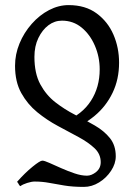

<svg xmlns="http://www.w3.org/2000/svg" viewBox="-20 -489 526 753"><path d="M146 141Q154 141 174 150Q194 159 220 170.5Q246 182 272.5 191Q299 200 321 200Q339 200 357 185.5Q375 171 375 147Q375 115 350.5 92Q326 69 288 48.5Q250 28 207 5Q164 -18 126 -49Q88 -80 63.5 -124Q39 -168 39 -231Q39 -276 56.5 -318.5Q74 -361 104.5 -395.5Q135 -430 172.5 -449.5Q210 -469 249 -469Q315 -469 359 -436.5Q403 -404 425 -353Q447 -302 447 -243Q447 -178 421.5 -125Q396 -72 351.5 -35Q307 2 250 24Q246 18 240 10Q234 2 234 -5Q234 -9 235 -13Q302 -40 336.5 -93.5Q371 -147 371 -217Q371 -266 352 -310Q333 -354 300 -381Q267 -408 223 -408Q194 -408 170 -390Q146 -372 130.5 -340Q115 -308 115 -266Q115 -201 138 -158.5Q161 -116 197 -88Q233 -60 274 -39Q315 -18 351.5 3Q388 24 411 52.5Q434 81 434 124Q434 153 415.5 181Q397 209 368.5 226.5Q340 244 309 244Q265 244 232 238.5Q199 233 172 228Q145 223 116 223Q104 223 86.5 228.5Q69 234 60 241Q56 239 54 234.5Q52 230 47 224Q78 189 107.5 165Q137 141 146 141Z"/></svg>

Font: ChillKai
Style: Regular
Weight: 400
Designer: ChillType
Foundry: 寒蝉字型
Version: Version 2.000